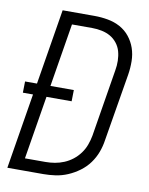

<svg xmlns="http://www.w3.org/2000/svg" viewBox="-83 -796 666 857"><g transform="rotate(10 250.0 -367.5)"><path d="M10 0 66 -342H20L21 -393H75L131 -735H275Q306 -735 336.5 -729.5Q367 -724 392.5 -710Q418 -696 436 -673.5Q454 -651 463.5 -623.5Q473 -596 473.5 -565Q474 -534 469 -503L418 -197Q414 -169 404 -142Q394 -115 376.5 -91Q359 -67 334.5 -49Q310 -31 283 -19.5Q256 -8 228 -4Q200 0 173 0ZM80 -55H173Q194 -55 215 -58.5Q236 -62 256.5 -70.5Q277 -79 295 -93Q313 -107 326.5 -125.5Q340 -144 347.5 -164.5Q355 -185 359 -206L409 -512Q413 -534 412.5 -556Q412 -578 406.5 -598Q401 -618 388 -634.5Q375 -651 357.5 -661Q340 -671 318.5 -675.5Q297 -680 275 -680H183L136 -393H242L241 -342H127Z"/></g></svg>

Font: Iosevka Light Oblique
Style: Regular
Weight: 300
Italic angle: -9°
Monospace: yes
Designer: Belleve Invis
Foundry: Belleve Invis
Version: Version 32.5.0; ttfautohint (v1.8.4)